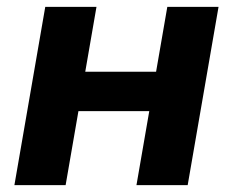

<svg xmlns="http://www.w3.org/2000/svg" viewBox="-20 -540 679 560"><path d="M617.4 -520 527.4 0H378L468 -520ZM22 0 112 -520H261.4L171.4 0ZM145.2 -215.8 165 -330.8H497.4L477 -215.8Z"/></svg>

Font: Fixel Italic Variable 20240409 Display Thin
Style: Italic
Weight: 100
Italic angle: -10°
Designer: AlfaBravo + MacPaw
Foundry: Kyrylo Tkachov, Marchela Mozhyna, Serhii Makarenko, Maria Weinstein, Zakhar Kryvoshyya
Version: Version 1.211;Glyphs 3.2 (3225)